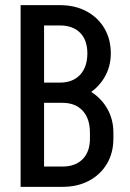

<svg xmlns="http://www.w3.org/2000/svg" viewBox="-20 -725 505 745"><path d="M212.5 -331V-404.5Q262.5 -404.5 290.8 -434.8Q319 -465 319 -518.5H410Q410 -465.2 384.2 -422.8Q358.5 -380.2 313.8 -355.6Q269 -331 212.5 -331ZM126 0V-78.8H222.8V0ZM126 -326V-404.5H222.5V-326ZM329 -186.5V-210.8H420V-186.5ZM329 -209.8Q329 -264.8 300.8 -295.4Q272.5 -326 222.5 -326V-399.5Q279 -399.5 323.8 -374.5Q368.5 -349.5 394.2 -306.8Q420 -264 420 -209.8ZM126 -626.2V-705H212.8V-626.2ZM410 -517.5H319Q319 -569.5 290.8 -597.9Q262.5 -626.2 212.5 -626.2V-705Q271.2 -705 315.6 -681.2Q360 -657.5 385 -615.2Q410 -573 410 -517.5ZM420 -187.5Q420 -132 395 -89.8Q370 -47.5 325.6 -23.8Q281.2 0 222.5 0V-78.8Q272.5 -78.8 300.8 -107.5Q329 -136.2 329 -187.5ZM60 0V-705H151V0Z"/></svg>

Font: Akshar Light
Style: Regular
Weight: 300
Designer: Tall Chai
Foundry: Tall Chai
Version: Version 1.100